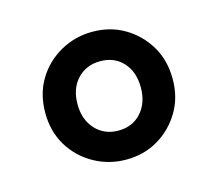

<svg xmlns="http://www.w3.org/2000/svg" viewBox="-59 -849 521 460"><g transform="rotate(-15 202.0 -619.5)"><path d="M203 -461Q160 -461 123.5 -481.5Q87 -502 65.5 -537.5Q44 -573 44 -619Q44 -666 65.5 -701.5Q87 -737 123.5 -757.5Q160 -778 203 -778Q247 -778 282 -757.5Q317 -737 338.5 -701.5Q360 -666 360 -619Q360 -573 338.5 -537.5Q317 -502 282 -481.5Q247 -461 203 -461ZM203 -533Q238 -533 259.5 -557Q281 -581 281 -619Q281 -658 259.5 -681.5Q238 -705 203 -705Q168 -705 146 -681.5Q124 -658 124 -619Q124 -581 146 -557Q168 -533 203 -533Z"/></g></svg>

Font: Noto Sans KR
Style: Bold
Weight: 700
Designer: Ryoko NISHIZUKA  (kana, bopomofo & ideographs); Paul D. Hunt (Latin, Greek & Cyrillic); Sandoll Communications , Soo-you
Foundry: Adobe
Version: Version 2.004-H2;hotconv 1.0.118;makeotfexe 2.5.65603